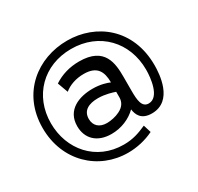

<svg xmlns="http://www.w3.org/2000/svg" viewBox="-158 -791 1161 1126"><g transform="rotate(-30 422.5 -228.5)"><path d="M795 -222C795 -469 618 -603 422 -603C222 -603 42 -467 42 -230C42 -6 205 146 405 146C463 146 524 133 579 106L563 54C513 76 470 92 407 92C220 92 98 -52 98 -230C98 -415 230 -549 418 -549C609 -549 739 -410 739 -224C739 -168 726 -44 654 -44C607 -44 603 -98 603 -157V-253C603 -344 595 -462 422 -462C358 -462 300 -445 250 -412L276 -341C308 -368 355 -385 409 -385C499 -385 523 -335 523 -262C503 -271 463 -284 410 -284C319 -284 223 -248 223 -138C223 -56 277 2 376 2C443 2 505 -25 546 -66C551 -28 569 16 641 16C786 16 795 -165 795 -222ZM522 -161C522 -131 507 -104 471 -87C446 -74 410 -67 384 -67C333 -67 303 -96 303 -141C303 -198 348 -220 410 -220C460 -220 504 -205 522 -199Z"/></g></svg>

Font: FIGSv2-sans-serif
Style: Bold
Weight: 700
Designer: Matt McInerney, Pablo Impallari, Rodrigo Fuenzalida,Mirko Velimirovic
Foundry: Matt McInerney, Pablo Impallari, Rodrigo Fuenzalida
Version: Version 4.021;hotconv 1.0.109;makeotfexe 2.5.65596